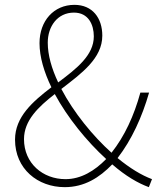

<svg xmlns="http://www.w3.org/2000/svg" viewBox="-20 -759 661 792"><path d="M247 13C328 13 390 -26 443 -81C498 -33 550 -3 594 13L607 -20C564 -36 516 -65 465 -107C523 -182 566 -276 595 -377H559C533 -282 494 -197 440 -129C363 -198 284 -295 233 -392C316 -456 402 -518 402 -612C402 -684 362 -739 287 -739C202 -739 143 -673 143 -581C143 -524 162 -461 192 -399C115 -340 42 -277 42 -183C42 -62 136 13 247 13ZM418 -103C370 -54 314 -20 250 -20C157 -20 79 -85 79 -185C79 -262 138 -318 206 -371C259 -273 338 -176 418 -103ZM220 -419C193 -476 177 -532 177 -583C177 -650 217 -707 285 -707C345 -707 367 -657 367 -609C367 -531 296 -476 220 -419Z"/></svg>

Font: Harano Aji Gothic CN ExtraLight
Style: Regular
Weight: 250
Foundry: Masamichi Hosoda
Version: HaranoAjiGothicCN-ExtraLight version 20230610;ttx 4.39.4